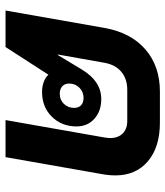

<svg xmlns="http://www.w3.org/2000/svg" viewBox="28 -626 598 694"><g transform="rotate(90 327.0 -279.0)"><path d="M614 -397Q614 -378 611 -358L548 0H414L477 -358Q479 -372 479 -378Q479 -407 462.5 -423.5Q446 -440 417 -440H305Q265 -440 239.5 -418.5Q214 -397 207 -358L177 -189H179L232 -277Q274 -346 338 -346Q382 -346 409.5 -321Q437 -296 437 -257Q437 -203 402 -167.5Q367 -132 312 -132Q293 -132 276.5 -138Q260 -144 250 -155L150 0H18L81 -358Q98 -453 158.5 -505.5Q219 -558 311 -558H423Q512 -558 563 -514.5Q614 -471 614 -397ZM282 -230Q282 -214 292 -205Q302 -196 319 -196Q341 -196 355.5 -211Q370 -226 370 -248Q370 -264 360.5 -273Q351 -282 334 -282Q312 -282 297 -267Q282 -252 282 -230Z"/></g></svg>

Font: Bai Jamjuree
Style: Bold Italic
Weight: 700
Italic angle: -10°
Designer: Katatrad Aksorn Co.,Ltd.
Foundry: Cadson Demak Co.,Ltd.
Version: Version 1.000; ttfautohint (v1.6)